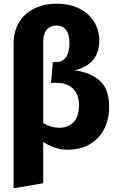

<svg xmlns="http://www.w3.org/2000/svg" viewBox="-20 -784 640 1031"><path d="M566 -210Q566 -143 539 -90.5Q512 -38 461.5 -9Q411 20 343 20Q276 20 212 -22V200L53 227V-549Q53 -616 82.5 -664.5Q112 -713 164.5 -738.5Q217 -764 284 -764Q354 -764 406 -738Q458 -712 485.5 -667Q513 -622 513 -567Q513 -503 480.5 -463Q448 -423 380 -406Q457 -398 511.5 -354.5Q566 -311 566 -210ZM404 -220Q404 -278 371.5 -308.5Q339 -339 287 -339H254L264 -451H284Q316 -451 334.5 -477.5Q353 -504 353 -552Q353 -599 335 -623Q317 -647 284 -647Q250 -647 231 -624.5Q212 -602 212 -558V-123Q253 -98 299 -98Q346 -98 375 -128Q404 -158 404 -220Z"/></svg>

Font: Fira Mono
Style: Bold
Weight: 700
Monospace: yes
Designer: Carrois Corporate & Edenspiekermann AG
Foundry: Carrois Corporate GbR & Edenspiekermann AG
Version: Version 3.206